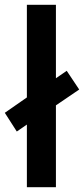

<svg xmlns="http://www.w3.org/2000/svg" viewBox="-35 -780 350 800"><path d="M77 0H198V-341L295 -407L243 -485L198 -454V-760H77V-374L-15 -310L35 -232L77 -261Z"/></svg>

Font: Noto Sans Armenian SemiCondensed SemiBold
Style: Regular
Weight: 600
Width: 4
Designer: Monotype Design Team
Foundry: Monotype Imaging Inc.
Version: Version 2.008